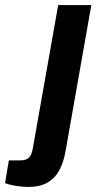

<svg xmlns="http://www.w3.org/2000/svg" viewBox="-126 -547 389 759"><path d="M-15 192Q-28 192 -46 190Q-64 188 -80 184.5Q-96 181 -106 177L-91 87H-45Q-22 87 -11 75.5Q0 64 4 38L104 -527H235L132 57Q124 98 107 128.5Q90 159 60.5 175.5Q31 192 -15 192Z"/></svg>

Font: Archivo SemiCondensed
Style: Bold Italic
Weight: 700
Width: 4
Italic angle: -10°
Designer: Hector Gatti
Foundry: Omnibus-Type
Version: Version 2.001